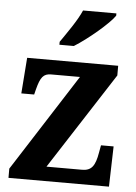

<svg xmlns="http://www.w3.org/2000/svg" viewBox="-54 -808 601 849"><g transform="rotate(5 246.5 -383.0)"><path d="M189 -619V-606H253C313 -643 405 -721 428 -756V-766H280C261 -721 217 -660 189 -619ZM16 0H462L467 -179H411L405 -146C395 -87 379 -64 337 -64H179L456 -493V-536H52L40 -377H97L103 -401C117 -455 130 -472 164 -472H292L16 -41Z"/></g></svg>

Font: Noto Serif Tamil SemiCondensed
Style: Bold
Weight: 700
Width: 4
Designer: Indian Type Foundry, Tom Grace, and the Monotype Design Team
Foundry: Monotype Imaging Inc.
Version: Version 2.004